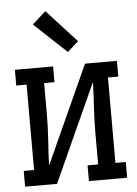

<svg xmlns="http://www.w3.org/2000/svg" viewBox="-54 -809 608 851"><g transform="rotate(-5 250.0 -383.5)"><path d="M23 0V-70H69V-450H23V-520H193V-450H147V-312Q147 -255 143 -198Q139 -141 137 -84L335 -520H477V-450H431V-70H477V0H307V-70H354V-208Q354 -265 357.5 -322Q361 -379 363 -436L165 0ZM264 -578 120 -713 180 -767 313 -622Z"/></g></svg>

Font: Iosevka Slab
Style: Regular
Weight: 400
Monospace: yes
Designer: Belleve Invis
Foundry: Belleve Invis
Version: Version 11.2.4; ttfautohint (v1.8.3)